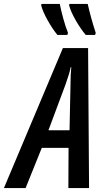

<svg xmlns="http://www.w3.org/2000/svg" viewBox="-84 -963 539 983"><path d="M355 -784H403L406 -795C388 -850 375 -899 365 -943H271L270 -935C281 -893 319 -827 355 -784ZM210 -784H261L264 -795C247 -837 231 -898 222 -943H128L127 -935C137 -894 177 -824 210 -784ZM-64 0H47L130 -206H267L266 0H372L367 -717H238ZM164 -296 252 -532C264 -566 273 -594 278 -619H281C278 -592 277 -563 277 -531L272 -296Z"/></svg>

Font: Noto Sans UI Condensed Medium
Style: Italic
Weight: 500
Width: 3
Italic angle: -12°
Designer: Monotype Design Team
Foundry: Monotype Imaging Inc.
Version: Version 1.901